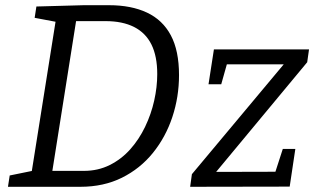

<svg xmlns="http://www.w3.org/2000/svg" viewBox="-20 -718 1219 738"><path d="M399.4 -698Q484.4 -698 544.7 -669.7Q605.1 -641.4 636.6 -582.3Q668.1 -523.3 668.1 -429.3Q668.1 -345.3 642.4 -268Q616.7 -190.7 567.7 -130.2Q518.7 -69.7 448.5 -34.8Q378.3 0 289 0H10.6L17.3 -43.5L113.9 -63.2L100.5 -49.2L195.5 -647.2L205.2 -632.2L113.2 -649.5L119.9 -693L301.5 -698ZM302.4 -61.2Q357 -61.2 401.9 -83.7Q446.9 -106.2 480.7 -144.2Q514.5 -182.2 537.8 -230.7Q561.1 -279.2 572.7 -331.3Q584.4 -383.4 584.4 -433.4Q584.4 -501.9 562.1 -546.9Q539.8 -591.8 495.3 -614.3Q450.9 -636.8 385.7 -636.8H257.8L274.8 -651.8L178.6 -44.5L168.2 -61.2ZM1115.2 -145.5 1093.5 -0.7 710.9 0 717.6 -48.5 1085.8 -488.9 1095.5 -470.8H831.3L857.7 -491.2L830.4 -394.2H781.5L802.2 -528H1167.8L1160.8 -478.8L791.3 -33.8L790.6 -57.2L1056.7 -57.9L1030.6 -33.1L1067 -145.5Z"/></svg>

Font: Bitter Thin
Style: Italic
Weight: 100
Italic angle: -9°
Designer: Sol Matas, and Bitter project Authors
Foundry: Sol Matas
Version: Version 2.002